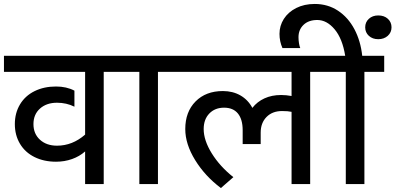

<svg xmlns="http://www.w3.org/2000/svg" viewBox="-30 -930 1998 970"><path d="M594 -567H494V0H400V-165Q372 -140 334 -126.5Q296 -113 253 -113Q192 -113 144.5 -136.5Q97 -160 71 -203.5Q45 -247 45 -303Q45 -359 71 -402.5Q97 -446 144.5 -469.5Q192 -493 253 -493Q306 -493 346 -472V-391Q306 -411 258 -411Q205 -411 172 -381.5Q139 -352 139 -303Q139 -254 172 -224Q205 -194 258 -194Q336 -194 400 -250V-567H-10V-648H594Z M868 -567H768V0H674V-567H574V-648H868Z M1637 -567H1537V0H1443V-365Q1426 -369 1395 -369Q1346 -369 1316.5 -339Q1287 -309 1287 -260V-202H1196V-272Q1196 -327 1172 -356.5Q1148 -386 1102 -386Q1056 -386 1027.5 -356.5Q999 -327 999 -278Q999 -221 1040 -155Q1081 -89 1149 -35L1086 20Q1006 -40 956 -121Q906 -202 906 -278Q906 -365 958 -417.5Q1010 -470 1096 -470Q1146 -470 1184.5 -448Q1223 -426 1245 -385Q1269 -416 1306 -433Q1343 -450 1390 -450Q1416 -450 1443 -445V-567H848V-648H1637Z M1382 -759Q1382 -800 1404 -834.5Q1426 -869 1466.5 -889.5Q1507 -910 1560 -910Q1626 -910 1677.5 -876Q1729 -842 1760.5 -782.5Q1792 -723 1800 -648H1911V-567H1811V0H1717V-567H1617V-648H1714Q1700 -735 1660.5 -782Q1621 -829 1573 -829Q1529 -829 1503.5 -804.5Q1478 -780 1478 -742Q1478 -727 1480.5 -711.5Q1483 -696 1487 -687H1397Q1382 -721 1382 -759ZM1815 -792Q1815 -818 1833.5 -835Q1852 -852 1881 -852Q1911 -852 1929.5 -835Q1948 -818 1948 -792Q1948 -766 1929 -749Q1910 -732 1881 -732Q1852 -732 1833.5 -749Q1815 -766 1815 -792Z"/></svg>

Font: Madhuban
Style: Regular
Weight: 400
Designer: jaikishan Patel
Foundry: MagicType
Version: Version 1.000